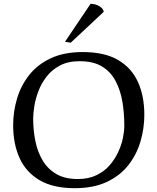

<svg xmlns="http://www.w3.org/2000/svg" viewBox="-20 -971 826 1007"><path d="M737 -369Q737 -297 716.5 -228Q696 -159 652.5 -104Q609 -49 539.5 -16.5Q470 16 372 16Q259 16 187.5 -26Q116 -68 82.5 -142.5Q49 -217 49 -314Q49 -386 69.5 -454.5Q90 -523 133.5 -578Q177 -633 246.5 -665.5Q316 -698 414 -698Q528 -698 599 -656.5Q670 -615 703.5 -541Q737 -467 737 -369ZM632 -312Q632 -377 622 -437Q612 -497 586.5 -545.5Q561 -594 515.5 -622Q470 -650 398 -650Q337 -650 294.5 -627.5Q252 -605 224.5 -569.5Q197 -534 181.5 -493Q166 -452 160 -414Q154 -376 154 -350Q154 -288 165.5 -231Q177 -174 204 -129Q231 -84 276 -58Q321 -32 388 -32Q443 -32 484.5 -51.5Q526 -71 554 -103Q582 -135 599.5 -172.5Q617 -210 624.5 -246.5Q632 -283 632 -312ZM524 -909 351 -747 321 -752 455 -951Q480 -951 501 -938.5Q522 -926 524 -909Z"/></svg>

Font: Average
Style: Regular
Weight: 400
Designer: Eduardo Tunni
Foundry: Eduardo Rodriguez Tunni
Version: Version 1.003; ttfautohint (v1.8.4.7-5d5b)